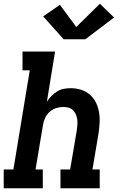

<svg xmlns="http://www.w3.org/2000/svg" viewBox="-24 -1012 644 1032"><path d="M-4 0V-101H48L136 -634H97V-735H272L228 -465Q238 -481 252 -495.5Q266 -510 283 -520.5Q300 -531 319 -534.5Q338 -538 356 -538Q385 -538 411.5 -529.5Q438 -521 458.5 -503.5Q479 -486 491 -462Q503 -438 508 -410.5Q513 -383 511.5 -354.5Q510 -326 506 -297L473 -101H512V0H301V-101H353L389 -313Q391 -328 392 -342.5Q393 -357 391 -371Q389 -385 383.5 -397.5Q378 -410 368.5 -419.5Q359 -429 345.5 -433Q332 -437 317 -437Q297 -437 278 -431Q259 -425 243 -411Q227 -397 218.5 -378Q210 -359 207 -340L167 -101H206V0ZM435 -801H318L208 -924L298 -986L386 -867L513 -992L589 -918Z"/></svg>

Font: Iosevka Slab Extended Oblique
Style: Bold
Weight: 700
Width: 7
Italic angle: -9°
Monospace: yes
Designer: Belleve Invis
Foundry: Belleve Invis
Version: Version 11.1.1; ttfautohint (v1.8.3)